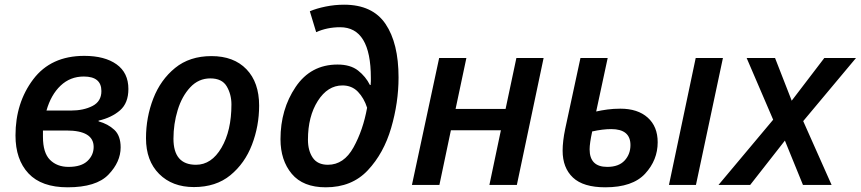

<svg xmlns="http://www.w3.org/2000/svg" viewBox="-20 -788 3667 818"><path d="M268 10Q390 10 442 -44Q494 -98 494 -160Q494 -210 467 -235Q440 -260 400 -271V-274Q456 -287 491.5 -318Q527 -349 527 -409Q527 -478 476.5 -514Q426 -550 339 -550Q197 -550 121.5 -450Q46 -350 46 -211Q46 -108 101.5 -49Q157 10 268 10ZM178 -317Q197 -384 238 -423Q279 -462 337 -462Q412 -462 412 -400Q412 -356 374 -336.5Q336 -317 282 -317ZM272 -77Q223 -77 193 -107Q163 -137 163 -205V-232H263Q379 -232 379 -162Q379 -127 352.5 -102Q326 -77 272 -77Z M806 9Q900 9 961.5 -41.5Q1023 -92 1053.5 -171.5Q1084 -251 1084 -338Q1084 -437 1030 -493Q976 -549 881 -549Q788 -549 726 -498.5Q664 -448 633 -368Q602 -288 602 -199Q602 -103 658 -47Q714 9 806 9ZM815 -86Q719 -86 719 -197Q719 -260 737 -319Q755 -378 790.5 -416Q826 -454 876 -454Q926 -454 946 -420Q966 -386 966 -343Q966 -231 923.5 -158.5Q881 -86 815 -86Z M1368 10Q1479 10 1547 -62.5Q1615 -135 1646.5 -243Q1678 -351 1678 -458Q1678 -604 1622.5 -686Q1567 -768 1446 -768Q1406 -768 1367 -760Q1328 -752 1300 -740L1327 -651Q1374 -672 1429 -672Q1560 -672 1560 -456Q1560 -451 1560 -442.5Q1560 -434 1559 -426H1556Q1538 -462 1505.5 -487.5Q1473 -513 1418 -513Q1304 -513 1239.5 -417.5Q1175 -322 1175 -195Q1175 -105 1223 -47.5Q1271 10 1368 10ZM1377 -86Q1333 -86 1312.5 -116Q1292 -146 1292 -193Q1292 -292 1334 -358Q1376 -424 1439 -424Q1479 -424 1505 -397Q1531 -370 1544 -329Q1527 -234 1486 -160Q1445 -86 1377 -86Z M1735 0 1851 -541H1967L1921 -324H2134L2180 -541H2296L2182 0H2065L2114 -233H1901L1852 0Z M2559 10Q2675 10 2728.5 -48Q2782 -106 2782 -182Q2782 -249 2739.5 -287Q2697 -325 2623 -325Q2594 -325 2568 -321.5Q2542 -318 2520 -313L2569 -541H2453L2388 -239Q2377 -186 2377 -146Q2377 -73 2421 -31.5Q2465 10 2559 10ZM2830 0H2945L3060 -541H2944ZM2567 -77Q2492 -77 2492 -152Q2492 -177 2503 -228Q2548 -238 2584 -238Q2666 -238 2666 -170Q2666 -131 2641 -104Q2616 -77 2567 -77Z M3041 0 3274 -278 3161 -541H3282L3353 -359L3492 -541H3627L3402 -272L3523 0H3401L3324 -189L3176 0Z"/></svg>

Font: Noto Sans UI Medium
Style: Italic
Weight: 500
Italic angle: -12°
Designer: Monotype Design Team
Foundry: Monotype Imaging Inc.
Version: Version 1.901